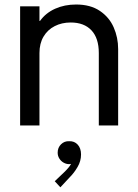

<svg xmlns="http://www.w3.org/2000/svg" viewBox="-20 -545 598 834"><path d="M67.4 -517.6H151.4V-454.1H153.8Q178.7 -488.8 219.5 -507.1Q260.3 -525.4 310.5 -525.4Q372.6 -525.4 413.6 -497.8Q454.6 -470.2 473.9 -426Q493.2 -381.8 493.2 -332V0H409.2V-314.5Q409.2 -379.4 377.2 -413.3Q345.2 -447.3 287.1 -447.3Q248.5 -447.3 217.8 -431.6Q187 -416 169.2 -386.2Q151.4 -356.4 151.4 -314.5V0H67.4ZM217.8 242.2 257.8 204.1Q280.8 182.1 288.6 167Q283.7 168 280.3 168Q268.1 168 256.6 161.6Q245.1 155.3 237.8 143.8Q230.5 132.3 230.5 118.2Q230.5 96.2 245.1 81.8Q259.8 67.4 280.3 68.4Q303.2 67.4 317.6 83.3Q332 99.1 332 126Q332 154.8 316.9 180.4Q301.8 206.1 284.2 223.6L242.2 268.6Z"/></svg>

Font: Reddit Sans Chocolate
Style: Regular
Weight: 400
Designer: Stephen Hutchings
Foundry: Reddit
Version: Version 1.013